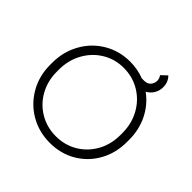

<svg xmlns="http://www.w3.org/2000/svg" viewBox="-203 -998 1204 1204"><g transform="rotate(45 399.0 -395.5)"><path d="M740 -349V-330Q740 -231 696 -152Q652 -73 575 -28Q498 17 402 17Q305 17 226.5 -28.5Q148 -74 102.5 -153.5Q57 -233 57 -330V-349Q57 -447 102 -527.5Q147 -608 225 -654Q303 -700 398 -700Q464 -700 524 -677H545Q572 -677 587.5 -694Q603 -711 603 -735Q603 -756 590 -772L628 -808Q658 -778 658 -733Q658 -701 642.5 -675.5Q627 -650 600 -635Q666 -587 703 -512.5Q740 -438 740 -349ZM680 -349Q680 -432 642.5 -499.5Q605 -567 540.5 -605.5Q476 -644 397 -644Q319 -644 255 -605Q191 -566 154 -498.5Q117 -431 117 -349V-330Q117 -248 154 -181.5Q191 -115 255.5 -77Q320 -39 399 -39Q478 -39 542 -77Q606 -115 643 -181.5Q680 -248 680 -330Z"/></g></svg>

Font: Bellota
Style: Regular
Weight: 400
Designer: Kemie Guaida
Foundry: Kemie Guaida
Version: Version 4.001